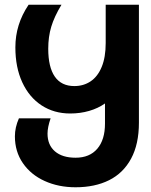

<svg xmlns="http://www.w3.org/2000/svg" viewBox="-20 -570 640 812"><path d="M43 6.5Q43 -31 60 -69.5H194Q181 -31.5 181 -5Q181 43 212.2 70Q243.5 97 299.5 97Q359 97 391.5 59Q424 21 424 -47V-132.5Q395 -112 357.2 -101Q319.5 -90 277 -90Q208.5 -90 156 -124.2Q103.5 -158.5 74.2 -221.8Q45 -285 45 -369.5Q45 -418.5 58.8 -463Q72.5 -507.5 101 -550H240Q209.5 -499.5 196.8 -457Q184 -414.5 184 -364Q184 -286 211.8 -246Q239.5 -206 294.5 -206Q333.5 -206 363.5 -226.2Q393.5 -246.5 410.2 -287.2Q427 -328 427 -388V-550H567.5V-51Q567.5 39.5 534.5 100.8Q501.5 162 441.5 192Q381.5 222 299.5 222Q227.5 222 169 195.5Q110.5 169 76.8 120Q43 71 43 6.5Z"/></svg>

Font: JuliaMono ExtraBold
Style: Regular
Weight: 800
Monospace: yes
Designer: cormullion
Foundry: corm
Version: Version 0.055; ttfautohint (v1.8.4)